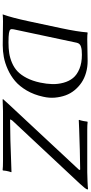

<svg xmlns="http://www.w3.org/2000/svg" viewBox="368 -1059 694 1470"><g transform="rotate(90 715.0 -324.0)"><path d="M894.5 -54.2Q952.6 -54.2 1053.2 -56.6Q1091.3 -58.1 1225.6 -62.5L1296.9 -64.9L1298.3 -62Q1292.5 -46.9 1289.1 -28.8Q1288.1 -24.4 1287.6 -20.5Q1287.1 -16.6 1286.6 -11Q1286.1 -5.4 1285.2 0L1282.2 2.9Q1258.8 0 1211.9 0H829.1L741.2 2.9L739.3 -1Q747.1 -8.8 758.5 -22Q770 -35.2 772.9 -38.1L1277.3 -579.1Q1281.7 -584 1281 -587.4Q1280.3 -590.8 1276.4 -590.8Q1221.7 -590.8 1127.4 -588.1Q1033.2 -585.4 966.3 -583L899.4 -580.1L897.9 -583Q902.3 -594.7 906.7 -616.2Q908.2 -623 911.1 -645L913.6 -647.9Q937 -645 974.1 -645H1298.3Q1322.3 -645 1367.7 -647Q1413.1 -648.9 1425.3 -650.9Q1431.6 -650.9 1430.2 -645Q1427.2 -632.3 1388.7 -590.8L903.3 -71.8Q896 -62.5 894.5 -54.2ZM204.6 -82Q200.7 -64.5 206.1 -56.6Q211.4 -49.3 233.2 -45.7Q254.9 -42 304.7 -42Q350.6 -42 387.2 -47.6Q423.8 -53.2 461.2 -69.1Q498.5 -85 526.4 -111.3Q554.2 -137.7 576.9 -181.4Q599.6 -225.1 612.3 -284.2Q622.6 -333 623.8 -376.7Q625 -420.4 613.5 -462.9Q602.1 -505.4 577.4 -535.9Q552.7 -566.4 507.3 -585.2Q461.9 -604 399.4 -604Q378.9 -604 365 -602.5Q351.1 -601.1 338.1 -597.2Q325.2 -593.3 317.4 -585Q309.6 -576.7 307.1 -564ZM281.2 -645Q313.5 -645 364.3 -646.5Q415 -647.9 446.8 -647.9Q494.1 -647.9 536.6 -635.7Q579.1 -623.5 612.1 -601.3Q645 -579.1 670.7 -547.9Q696.3 -516.6 710 -478.8Q723.6 -440.9 727.5 -397.7Q731.4 -354.5 720.7 -308.1Q705.6 -237.3 672.9 -181.6Q640.1 -126 600.1 -92.3Q560.1 -58.6 511 -36.6Q461.9 -14.6 417 -6.3Q372.1 2 326.7 2Q271 2 223.1 1Q175.3 0 144 0Q128.4 0 115.2 0.7Q102.1 1.5 96.7 2L91.3 2.9L90.8 0Q115.2 -66.9 143.6 -200.2L195.8 -444.8Q223.1 -573.2 228 -645L230.5 -647.9Q247.1 -645 281.2 -645Z"/></g></svg>

Font: Linux Biolinum G
Style: Italic
Weight: 400
Italic angle: -12°
Designer: Philipp H. Poll
Foundry: Philipp H. Poll
Version: Version 0.5.1